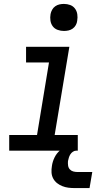

<svg xmlns="http://www.w3.org/2000/svg" viewBox="-20 -769 540 980"><path d="M27 0V-80H169L230 -450H113V-530H334L259 -80H377V0ZM306 -611Q290 -611 274.5 -616.5Q259 -622 249.5 -634.5Q240 -647 237.5 -663.5Q235 -680 238 -697Q240 -708 246 -719Q252 -730 262 -737Q272 -744 283.5 -746.5Q295 -749 306 -749Q323 -749 338 -743.5Q353 -738 362.5 -725.5Q372 -713 374.5 -696.5Q377 -680 374 -663Q373 -652 367 -641Q361 -630 351 -623Q341 -616 329.5 -613.5Q318 -611 306 -611ZM362 191Q345 191 329 189Q313 187 298 181Q283 175 271 165.5Q259 156 251.5 142Q244 128 243 111.5Q242 95 245 78Q248 56 258.5 34.5Q269 13 287.5 -2.5Q306 -18 329 -24.5Q352 -31 374 -31L369 0Q360 0 352 5.5Q344 11 339 19Q334 27 331.5 35.5Q329 44 327 53Q326 64 327.5 75.5Q329 87 336 95Q343 103 353.5 106Q364 109 376 109H451L437 191Z"/></svg>

Font: Iosevka Curly Medium Oblique
Style: Regular
Weight: 500
Italic angle: -9°
Monospace: yes
Designer: Belleve Invis
Foundry: Belleve Invis
Version: Version 11.1.0; ttfautohint (v1.8.3)